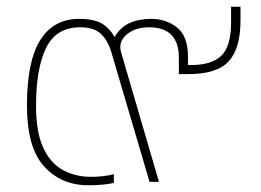

<svg xmlns="http://www.w3.org/2000/svg" viewBox="-20 -540 774 570"><path d="M242 10Q162 10 111 -46Q60 -102 60 -226Q60 -358 99.5 -421Q139 -484 215 -484Q259 -484 282.5 -470Q306 -456 320 -430Q337 -459 364.5 -471.5Q392 -484 429 -484Q473 -484 505.5 -458.5Q538 -433 538 -372V-347H548Q608 -347 637 -374.5Q666 -402 666 -473V-520H694V-480Q694 -396 659 -358Q624 -320 539 -320H511V-369Q511 -459 422 -459Q381 -459 355.5 -437Q330 -415 340 -383L452 0H424L310 -387Q300 -420 279.5 -439.5Q259 -459 218 -459Q147 -459 117 -398Q87 -337 87 -226Q87 -147 108.5 -101Q130 -55 167 -35Q204 -15 250 -15Q268 -15 286 -17Q304 -19 318 -23V3Q289 10 242 10Z"/></svg>

Font: Kanit Thin
Style: Regular
Weight: 250
Designer: Katatrad Team
Foundry: CadsonDemak
Version: Version 2.000; ttfautohint (v1.8.3)